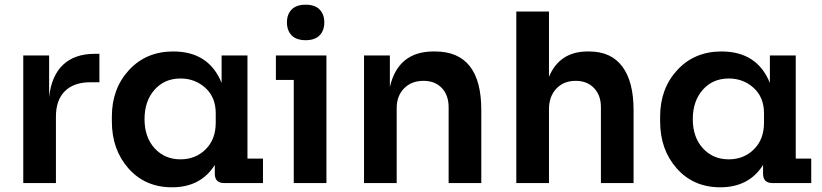

<svg xmlns="http://www.w3.org/2000/svg" viewBox="-20 -779 3498 817"><path d="M79 0V-543H189V-366Q199 -457 248.5 -503.5Q298 -550 383 -550H403V-429H365Q294 -429 256 -391Q218 -353 218 -283V0Z M934 0Q894 0 894 -40V-77Q834 18 712 18Q598 18 527 -62Q456 -142 456 -262V-283Q456 -402 529 -481Q602 -560 717 -560Q869 -560 923 -426V-543H1033V-104H1099V0ZM748 -101Q812 -101 855 -143.5Q898 -186 898 -257V-297Q898 -365 854 -405Q810 -445 748 -445Q680 -445 637.5 -397Q595 -349 595 -272Q595 -195 638 -148Q681 -101 748 -101Z M1281 -608Q1241 -608 1221 -628.5Q1201 -649 1201 -684Q1201 -718 1221 -738.5Q1241 -759 1281 -759Q1320 -759 1340 -738.5Q1360 -718 1360 -684Q1360 -649 1340 -628.5Q1320 -608 1281 -608ZM1230 0V-439H1154V-543H1369V0Z M1529 0V-543H1639V-409Q1674 -560 1825 -560H1831Q2028 -560 2028 -311V0H1889V-323Q1889 -374 1860 -404.5Q1831 -435 1782 -435Q1731 -435 1699.5 -403Q1668 -371 1668 -319V0Z M2177 0V-730H2316V-452Q2361 -560 2481 -560H2487Q2580 -560 2628 -496Q2676 -432 2676 -310V0H2537V-323Q2537 -374 2507.5 -404.5Q2478 -435 2430 -435Q2378 -435 2347 -401.5Q2316 -368 2316 -314V0Z M3267 0Q3227 0 3227 -40V-77Q3167 18 3045 18Q2931 18 2860 -62Q2789 -142 2789 -262V-283Q2789 -402 2862 -481Q2935 -560 3050 -560Q3202 -560 3256 -426V-543H3366V-104H3432V0ZM3081 -101Q3145 -101 3188 -143.5Q3231 -186 3231 -257V-297Q3231 -365 3187 -405Q3143 -445 3081 -445Q3013 -445 2970.5 -397Q2928 -349 2928 -272Q2928 -195 2971 -148Q3014 -101 3081 -101Z"/></svg>

Font: Cazoo Sans SemiBold
Style: Regular
Weight: 600
Designer: Jonathan Barnbrook, Julián Moncada
Foundry: Barnbrook Fonts
Version: Version 2.000;Glyphs 3.2.3 (3260)